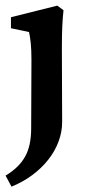

<svg xmlns="http://www.w3.org/2000/svg" viewBox="-29 -452 315 696"><path d="M12.7 224.6 -8.8 184.6Q40 155.3 62 115.7Q84 76.2 84 13.7L85 -234.4Q85 -271.5 82.5 -295.4Q80.1 -319.3 76.2 -335.9L10.7 -349.6V-389.6L178.7 -431.6L201.2 -415Q198.2 -387.7 196.8 -356.4Q195.3 -325.2 195.3 -276.4L196.3 -9.8Q196.3 26.4 183.1 61.5Q169.9 96.7 145.5 127.4Q121.1 158.2 87.4 183.1Q53.7 208 12.7 224.6Z"/></svg>

Font: Crimson Pro SemiBold
Style: Regular
Weight: 600
Designer: Jacques Le Bailly
Foundry: Baron von Fonthausen
Version: Version 1.003